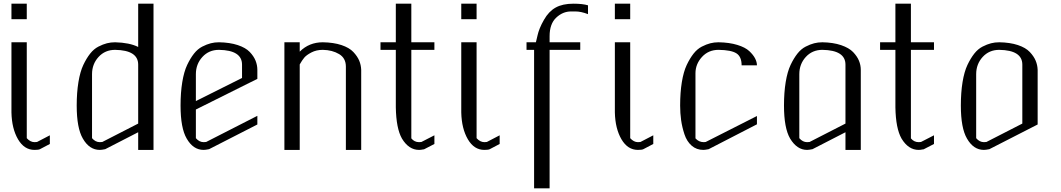

<svg xmlns="http://www.w3.org/2000/svg" viewBox="-20 -812 5745 1040"><path d="M42 -792H125V-708H42ZM42 -583H125V-63.5Q144.5 -42 167 -42Q176.8 -42 180.7 -43L250 -79.1V-32.2L196.3 -3.9Q188.5 0 167 0Q111.3 0 77.6 -57.6Q43.9 -115.2 42 -203.1Z M728.5 -461.9Q728.5 -540 603.5 -542Q548.8 -542 513.7 -503.4Q478.5 -464.8 478.5 -410.2V-63.5Q497.1 -42 520.5 -42Q530.3 -42 534.2 -43L728.5 -142.6ZM728.5 -792H811.5V0H728.5V-95.7L549.8 -3.9Q530.3 0 520.5 0Q463.9 0 428.7 -61.5Q395.5 -118.2 395.5 -240.2Q395.5 -310.5 404.8 -367.2Q414.1 -423.8 431.2 -460Q448.2 -496.1 468.3 -521.5Q488.3 -546.9 513.2 -559.6Q538.1 -572.3 559.1 -577.6Q580.1 -583 603.5 -583Q681.6 -581.1 728.5 -557.6Z M1166 -583Q1224.6 -582 1267.6 -567.9Q1310.5 -553.7 1332.5 -530.8Q1354.5 -507.8 1364.3 -483.4Q1374 -459 1374 -433.6V-384.8L1041 -218.8V-63.5Q1059.6 -42 1083 -42Q1092.8 -42 1096.7 -43L1374 -184.6V-137.7L1112.3 -3.9Q1092.8 0 1083 0Q1026.4 0 991.2 -61.5Q958 -118.2 958 -240.2Q958 -310.5 967.3 -367.2Q976.6 -423.8 993.7 -460Q1010.7 -496.1 1030.8 -521.5Q1050.8 -546.9 1075.7 -559.6Q1100.6 -572.3 1121.6 -577.6Q1142.6 -583 1166 -583ZM1166 -542Q1111.3 -542 1076.2 -503.4Q1041 -464.8 1041 -410.2V-264.6L1291 -389.6V-461.9Q1291 -540 1166 -542Z M1520.5 -583H1603.5V-532.2Q1654.3 -583 1728.5 -583Q1787.1 -582 1829.6 -567.9Q1872.1 -553.7 1894 -530.3Q1916 -506.8 1925.8 -483.4Q1935.5 -460 1936.5 -433.6V0H1853.5V-451.2Q1853.5 -497.1 1816.9 -519Q1780.3 -541 1728.5 -542Q1693.4 -542 1666.5 -527.8Q1639.6 -513.7 1627.9 -499.5Q1616.2 -485.4 1603.5 -462.9V0H1520.5Z M2124 -792H2208V-583H2333V-542H2208V-62.5Q2224.6 -42 2250 -42Q2258.8 -42 2262.7 -43L2333 -79.1V-32.2L2278.3 -3.9L2275.4 -2.9H2273.4Q2259.8 0 2250 0Q2194.3 0 2157.2 -61.5Q2126 -116.2 2124 -230.5V-542H2041V-583H2124Z M2478.5 -792H2561.5V-708H2478.5ZM2478.5 -583H2561.5V-63.5Q2581.1 -42 2603.5 -42Q2613.3 -42 2617.2 -43L2686.5 -79.1V-32.2L2632.8 -3.9Q2625 0 2603.5 0Q2547.9 0 2514.2 -57.6Q2480.5 -115.2 2478.5 -203.1Z M2957 -542V208H2873V-542H2832V-583H2882.8Q2888.7 -606.4 2892.1 -622.1Q2895.5 -637.7 2903.8 -658.7Q2912.1 -679.7 2926.8 -705.1Q2952.1 -750 2989.7 -771Q3027.3 -792 3085.9 -792Q3135.7 -792 3165 -783.2V-735.4Q3127 -750 3096.7 -750H3073.2Q3028.3 -750 2992.7 -716.3Q2957 -682.6 2957 -616.2V-583H3123V-542Z M3310.5 -792H3393.6V-708H3310.5ZM3310.5 -583H3393.6V-63.5Q3413.1 -42 3435.5 -42Q3445.3 -42 3449.2 -43L3518.6 -79.1V-32.2L3464.8 -3.9Q3457 0 3435.5 0Q3379.9 0 3346.2 -57.6Q3312.5 -115.2 3310.5 -203.1Z M3872.1 -583Q3930.7 -582 3973.6 -568.8Q4016.6 -555.7 4038.6 -535.2Q4060.5 -514.6 4070.3 -495.1Q4080.1 -475.6 4080.1 -458H3997.1Q3997.1 -504.9 3969.2 -522.9Q3941.4 -541 3872.1 -542Q3817.4 -542 3782.2 -503.4Q3747.1 -464.8 3747.1 -415V-62.5Q3765.6 -42 3792 -42Q3798.8 -42 3802.7 -43L4080.1 -183.6V-138.7L3818.4 -3.9Q3798.8 0 3790 0Q3752.9 0 3726.6 -22.9Q3700.2 -45.9 3687.5 -84.5Q3674.8 -123 3669.4 -161.1Q3664.1 -199.2 3664.1 -240.2Q3664.1 -310.5 3673.3 -367.2Q3682.6 -423.8 3699.7 -460Q3716.8 -496.1 3736.8 -521.5Q3756.8 -546.9 3781.7 -559.6Q3806.6 -572.3 3827.6 -577.6Q3848.6 -583 3872.1 -583Z M4434.6 -583Q4493.2 -582 4536.1 -567.4Q4579.1 -552.7 4601.1 -529.8Q4623 -506.8 4632.8 -482.9Q4642.6 -459 4642.6 -433.6V0H4559.6V-95.7L4380.9 -3.9Q4361.3 0 4351.6 0Q4296.9 0 4259.8 -61.5Q4226.6 -118.2 4226.6 -240.2Q4226.6 -310.5 4235.8 -367.2Q4245.1 -423.8 4262.2 -460Q4279.3 -496.1 4299.3 -521.5Q4319.3 -546.9 4344.2 -559.6Q4369.1 -572.3 4390.1 -577.6Q4411.1 -583 4434.6 -583ZM4434.6 -542Q4379.9 -542 4344.7 -503.4Q4309.6 -464.8 4309.6 -410.2V-63.5Q4328.1 -42 4351.6 -42Q4361.3 -42 4365.2 -43L4559.6 -142.6V-461.9Q4559.6 -540 4434.6 -542Z M4830.1 -792H4914.1V-583H5039.1V-542H4914.1V-62.5Q4930.7 -42 4956.1 -42Q4964.8 -42 4968.8 -43L5039.1 -79.1V-32.2L4984.4 -3.9L4981.4 -2.9H4979.5Q4965.8 0 4956.1 0Q4900.4 0 4863.3 -61.5Q4832 -116.2 4830.1 -230.5V-542H4747.1V-583H4830.1Z M5392.6 -542Q5337.9 -542 5302.7 -503.4Q5267.6 -464.8 5267.6 -410.2V-63.5Q5286.1 -42 5309.6 -42Q5319.3 -42 5323.2 -43L5517.6 -142.6V-461.9Q5517.6 -540 5392.6 -542ZM5392.6 -583Q5451.2 -582 5493.7 -567.9Q5536.1 -553.7 5558.1 -530.3Q5580.1 -506.8 5589.8 -483.4Q5599.6 -460 5600.6 -433.6V-137.7L5338.9 -3.9Q5319.3 0 5309.6 0Q5252.9 0 5217.8 -61.5Q5184.6 -118.2 5184.6 -240.2Q5184.6 -310.5 5193.8 -367.2Q5203.1 -423.8 5220.2 -460Q5237.3 -496.1 5257.3 -521.5Q5277.3 -546.9 5302.2 -559.6Q5327.1 -572.3 5348.1 -577.6Q5369.1 -583 5392.6 -583Z"/></svg>

Font: wanta
Style: Medium
Weight: 500
Version: Version 0.91